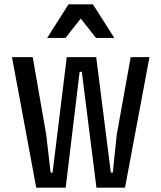

<svg xmlns="http://www.w3.org/2000/svg" viewBox="-20 -860 740 880"><path d="M146 0 35 -598H130L192 -242L212 -69H221L286 -598H421L488 -69H497L515 -242L579 -598H665L553 0H422L355 -531H345L281 0ZM196 -686 294 -840H406L504 -686H420L350 -775L280 -686Z"/></svg>

Font: Martian Mono Light
Style: Regular
Weight: 300
Monospace: yes
Designer: Roman Shamin
Foundry: Evil Martians
Version: Version 1.000; ttfautohint (v1.8.4.7-5d5b)